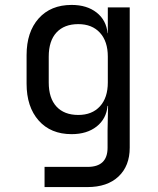

<svg xmlns="http://www.w3.org/2000/svg" viewBox="-20 -580 640 780"><path d="M161 180V98H336Q417 98 417 20V-50L419 -150H417Q412 -97 372.5 -66Q333 -35 271 -35Q186 -35 137 -90.5Q88 -146 88 -240V-356Q88 -450 137 -505Q186 -560 271 -560Q333 -560 372.5 -529Q412 -498 417 -445H418V-550H507V20Q507 94 461.5 137Q416 180 335 180ZM298 -113Q354 -113 386 -148Q418 -183 418 -245V-350Q418 -412 386 -447Q354 -482 298 -482Q241 -482 209.5 -448Q178 -414 178 -350V-245Q178 -181 209.5 -147Q241 -113 298 -113Z"/></svg>

Font: NKDuy Mono
Style: Regular
Weight: 400
Monospace: yes
Designer: NKDuy
Foundry: NKDuy
Version: Version 2.251; ttfautohint (v1.8.4.7-5d5b)